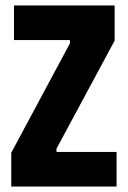

<svg xmlns="http://www.w3.org/2000/svg" viewBox="-20 -680 466 700"><path d="M21 0H405V-126H186V-138L398 -532V-660H31V-534H235V-522L21 -123Z"/></svg>

Font: Bricolage Grotesque 10pt Condensed ExtraBold
Style: Regular
Weight: 800
Width: 3
Designer: Mathieu Triay
Foundry: Atelier Triay
Version: Version 1.000;gftools[0.9.29]